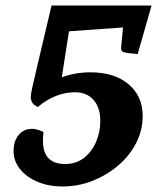

<svg xmlns="http://www.w3.org/2000/svg" viewBox="-20 -661 578 693"><path d="M206 12Q155 12 115 -5Q75 -22 52 -51Q29 -80 29 -116Q29 -152 47.5 -174Q66 -196 95 -196Q107 -196 120.5 -191.5Q134 -187 137 -183Q136 -175 135.5 -167.5Q135 -160 135 -153Q135 -69 215 -69Q255 -69 283.5 -91.5Q312 -114 327 -149.5Q342 -185 342 -225Q342 -273 317.5 -300.5Q293 -328 251 -328Q214 -328 179 -313.5Q144 -299 117 -275Q102 -281 96.5 -290.5Q91 -300 91 -312Q91 -321 97.5 -349.5Q104 -378 111 -408L166 -641H527L477 -466Q436 -469 426 -473Q416 -477 417 -488L424 -562L229 -548L203 -382Q253 -400 306 -400Q393 -400 444 -357Q495 -314 495 -242Q495 -191 471.5 -145Q448 -99 407 -64Q366 -29 314.5 -8.5Q263 12 206 12Z"/></svg>

Font: Petrona ExtraBold
Style: Italic
Weight: 800
Italic angle: -9°
Designer: Ringo R. Seeber
Foundry: Ringo R. Seeber
Version: Version 2.001; ttfautohint (v1.8.3)